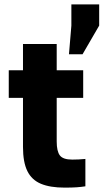

<svg xmlns="http://www.w3.org/2000/svg" viewBox="-20 -851 473 877"><path d="M275 6Q209 6 167 -11.5Q125 -29 105 -69.5Q85 -110 85 -180V-404H20V-530H85V-650H239V-530H360V-404H239V-205Q239 -160 253.5 -141Q268 -122 310 -122Q340 -122 370 -125V0Q351 3 330 4.5Q309 6 275 6ZM295 -603 306 -734V-831H433V-734L357 -603Z"/></svg>

Font: Golos Text
Style: Bold
Weight: 700
Designer: A.Korolkova, Vitaly Kuzmin
Foundry: ParaType Ltd
Version: Version 2.004